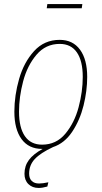

<svg xmlns="http://www.w3.org/2000/svg" viewBox="-20 -726 503 949"><path d="M387 -706 384 -685H211L214 -706ZM124 132Q124 156 137 168.5Q150 181 173 181Q191 181 219 175L214 196Q190 203 171 203Q140 203 120.5 184Q101 165 101 133Q101 94 123 64.5Q145 35 191 10H188Q122 10 86.5 -38.5Q51 -87 51 -174Q51 -254 74.5 -336Q98 -418 148.5 -473.5Q199 -529 275 -529Q340 -529 375.5 -480.5Q411 -432 411 -346Q411 -277 393 -204.5Q375 -132 337 -75Q299 -18 242 1Q180 30 152 60Q124 90 124 132ZM188 -11Q258 -11 303 -65Q348 -119 368.5 -196Q389 -273 389 -346Q389 -425 360 -467Q331 -509 275 -509Q206 -509 160.5 -455.5Q115 -402 94.5 -324.5Q74 -247 74 -174Q74 -95 103 -53Q132 -11 188 -11Z"/></svg>

Font: Fira Sans Extra Condensed Thin
Style: Italic
Weight: 250
Width: 3
Italic angle: -8°
Designer: Carrois Corporate & Edenspiekermann AG
Foundry: Carrois Corporate GbR & Edenspiekermann AG
Version: Version 4.203